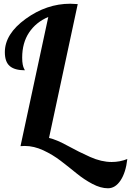

<svg xmlns="http://www.w3.org/2000/svg" viewBox="-20 -760 703 1030"><path d="M397 -738 243 -20Q283 -11 343 22Q403 55 463.5 82Q524 109 579 109Q624 109 663 93Q655 165 627 207.5Q599 250 559 250Q520 250 475.5 226.5Q431 203 390 169.5Q349 136 306 103Q263 70 212.5 46.5Q162 23 113 23Q98 23 90 24L239 -669Q173 -641 136 -585.5Q99 -530 99 -451Q99 -428 102 -413.5Q105 -399 109 -392Q113 -385 113 -383Q59 -383 32.5 -405.5Q6 -428 6 -480Q6 -578 118 -659Q230 -740 357 -740Q371 -740 397 -738Z"/></svg>

Font: Lobster 1.4
Style: Regular
Weight: 400
Designer: Pablo Impallari
Foundry: Pablo Impallari. www.impallari.com
Version: Version 1.4